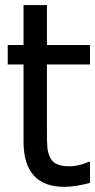

<svg xmlns="http://www.w3.org/2000/svg" viewBox="-20 -722 374 753"><path d="M231.4 10.7C262.2 10.7 295.9 5.4 333 -4.9V-87.4H327.6C310.5 -79.1 279.8 -69.8 253.9 -69.8C211.4 -69.8 188 -80.6 176.8 -104C170.9 -115.7 167.5 -128.4 166 -141.6C164.6 -154.8 164.1 -177.2 164.1 -210V-469.2H333V-545.4H164.1V-702.1H72.3V-545.4H10.3V-469.2H72.3V-167C72.3 -46.4 128.4 10.7 231.4 10.7Z"/></svg>

Font: SG Kara
Style: Regular
Weight: 400
Designer: Damoon Khanjanzadeh
Version: Version 1.000